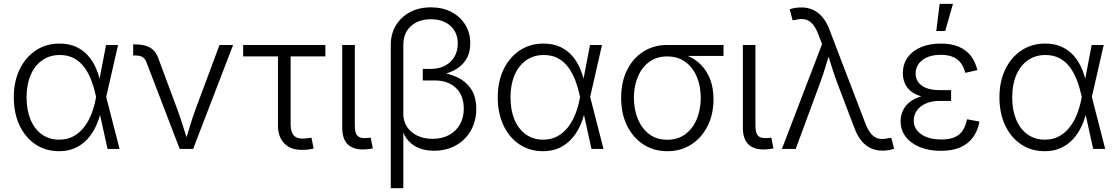

<svg xmlns="http://www.w3.org/2000/svg" viewBox="-20 -775 5811 999"><path d="M287.6 11.7Q217.3 11.7 164.1 -24.2Q110.8 -60.1 81.3 -123.3Q51.8 -186.5 51.8 -268.6Q51.8 -350.6 82 -413.6Q112.3 -476.6 166 -512.5Q219.7 -548.3 289.6 -548.3Q339.4 -548.3 376.2 -531.2Q413.1 -514.2 438.7 -484.9Q464.4 -455.6 480.2 -418.2Q496.1 -380.9 503.9 -340.3H526.4L532.2 -272L602.1 0H539.6L477.5 -281.2Q469.2 -319.8 455.3 -356.7Q441.4 -393.6 419.7 -423.6Q397.9 -453.6 366.2 -471.2Q334.5 -488.8 291 -488.8Q238.8 -488.8 199.7 -461.4Q160.6 -434.1 139.4 -384.5Q118.2 -335 118.2 -268.1Q118.2 -202.1 138.9 -152.6Q159.7 -103 198 -75.7Q236.3 -48.3 288.1 -48.3Q329.6 -48.3 361.3 -65.4Q393.1 -82.5 416.5 -112.3Q439.9 -142.1 454.8 -179.4Q469.7 -216.8 477.5 -257.8L531.7 -541H594.2L532.2 -269L526.9 -201.7H506.3Q497.6 -158.7 480 -120.1Q462.4 -81.5 435.5 -52Q408.7 -22.5 372.1 -5.4Q335.4 11.7 287.6 11.7Z M915 0 742.2 -450.7Q734.4 -470.7 720.9 -478.5Q707.5 -486.3 684.6 -486.3H672.9V-543.9H686.5Q731.4 -543.9 760.5 -527.3Q789.6 -510.7 802.7 -474.6L903.8 -202.6Q920.4 -157.7 933.8 -113.3Q947.3 -68.8 961.4 -26.4H939.5Q953.6 -68.8 966.8 -113.5Q980 -158.2 996.1 -202.6L1122.1 -541H1192.9L984.9 0Z M1562.5 4.4Q1498 8.3 1462.2 -25.9Q1426.3 -60.1 1426.3 -122.1V-481.4H1245.1V-541H1672.9V-481.4H1492.2V-127Q1492.2 -87.4 1509.5 -69.3Q1526.9 -51.3 1563.5 -54.2Q1571.3 -54.7 1581.5 -55.9Q1591.8 -57.1 1600.6 -58.6L1611.8 -2Q1602.1 0.5 1588.9 2.4Q1575.7 4.4 1562.5 4.4Z M1878.9 2.4Q1820.8 5.4 1790.8 -22.7Q1760.7 -50.8 1760.7 -108.9V-541H1826.2V-122.1Q1826.2 -82 1840.1 -68.1Q1854 -54.2 1885.3 -56.6Q1894.5 -57.1 1899.2 -57.6Q1903.8 -58.1 1908.7 -59.1L1919.9 -2.9Q1912.1 -1 1901.1 0.5Q1890.1 2 1878.9 2.4Z M2013.2 204.1V-541Q2013.2 -598.6 2039.8 -642.8Q2066.4 -687 2113.5 -711.9Q2160.6 -736.8 2222.2 -736.8Q2282.2 -736.8 2328.4 -712.9Q2374.5 -689 2400.6 -646.7Q2426.8 -604.5 2426.8 -549.8Q2426.8 -498.5 2403.8 -463.4Q2380.9 -428.2 2340.8 -408Q2300.8 -387.7 2249.5 -382.3V-400.9Q2305.2 -396.5 2352.5 -376Q2399.9 -355.5 2429 -314.9Q2458 -274.4 2458 -208.5Q2458 -145 2429.9 -95.7Q2401.9 -46.4 2352.3 -18.6Q2302.7 9.3 2237.8 9.3Q2196.8 9.3 2163.1 -3.2Q2129.4 -15.6 2105.5 -42Q2081.5 -68.4 2069.8 -109.4L2078.6 -115.2V204.1ZM2230.5 -52.7Q2279.8 -52.7 2316.2 -72.3Q2352.5 -91.8 2372.8 -127Q2393.1 -162.1 2393.1 -209Q2393.1 -279.3 2351.8 -317.9Q2310.5 -356.4 2242.7 -356.4H2179.7V-416.5H2221.2Q2263.7 -416.5 2295.2 -433.1Q2326.7 -449.7 2344.2 -479.2Q2361.8 -508.8 2361.8 -548.8Q2361.8 -606 2323.5 -640.4Q2285.2 -674.8 2222.2 -674.8Q2157.2 -674.8 2117.9 -638.9Q2078.6 -603 2078.6 -542V-182.1Q2078.6 -144.5 2097.4 -115.5Q2116.2 -86.4 2150.4 -69.6Q2184.6 -52.7 2230.5 -52.7Z M2805.7 11.7Q2735.4 11.7 2682.1 -24.2Q2628.9 -60.1 2599.4 -123.3Q2569.8 -186.5 2569.8 -268.6Q2569.8 -350.6 2600.1 -413.6Q2630.4 -476.6 2684.1 -512.5Q2737.8 -548.3 2807.6 -548.3Q2857.4 -548.3 2894.3 -531.2Q2931.2 -514.2 2956.8 -484.9Q2982.4 -455.6 2998.3 -418.2Q3014.2 -380.9 3022 -340.3H3044.4L3050.3 -272L3120.1 0H3057.6L2995.6 -281.2Q2987.3 -319.8 2973.4 -356.7Q2959.5 -393.6 2937.7 -423.6Q2916 -453.6 2884.3 -471.2Q2852.5 -488.8 2809.1 -488.8Q2756.8 -488.8 2717.8 -461.4Q2678.7 -434.1 2657.5 -384.5Q2636.2 -335 2636.2 -268.1Q2636.2 -202.1 2657 -152.6Q2677.7 -103 2716.1 -75.7Q2754.4 -48.3 2806.2 -48.3Q2847.7 -48.3 2879.4 -65.4Q2911.1 -82.5 2934.6 -112.3Q2958 -142.1 2972.9 -179.4Q2987.8 -216.8 2995.6 -257.8L3049.8 -541H3112.3L3050.3 -269L3044.9 -201.7H3024.4Q3015.6 -158.7 2998 -120.1Q2980.5 -81.5 2953.6 -52Q2926.8 -22.5 2890.1 -5.4Q2853.5 11.7 2805.7 11.7Z M3451.7 11.7Q3381.3 11.7 3326.9 -23.9Q3272.5 -59.6 3242.2 -122.1Q3211.9 -184.6 3211.9 -266.1Q3211.9 -348.1 3242.4 -409.9Q3272.9 -471.7 3327.1 -506.3Q3381.3 -541 3451.7 -541H3744.6V-483.9H3518.1L3451.7 -481.4Q3397 -481.4 3358.2 -452.9Q3319.3 -424.3 3298.8 -375.7Q3278.3 -327.1 3278.3 -266.1Q3278.3 -205.6 3298.8 -156Q3319.3 -106.4 3357.9 -77.1Q3396.5 -47.9 3451.7 -47.9Q3507.3 -47.9 3546.4 -77.1Q3585.4 -106.4 3605.7 -156Q3626 -205.6 3626 -266.1Q3626 -327.1 3605.5 -375.7Q3585 -424.3 3546.1 -452.9Q3507.3 -481.4 3451.7 -481.4V-504.4Q3504.4 -504.4 3548.3 -488.3Q3592.3 -472.2 3624.5 -440.7Q3656.7 -409.2 3674.6 -363.5Q3692.4 -317.9 3692.4 -258.8Q3692.4 -180.7 3661.9 -119.6Q3631.3 -58.6 3577.1 -23.4Q3522.9 11.7 3451.7 11.7Z M3963.4 2.4Q3905.3 5.4 3875.2 -22.7Q3845.2 -50.8 3845.2 -108.9V-541H3910.6V-122.1Q3910.6 -82 3924.6 -68.1Q3938.5 -54.2 3969.7 -56.6Q3979 -57.1 3983.6 -57.6Q3988.3 -58.1 3993.2 -59.1L4004.4 -2.9Q3996.6 -1 3985.6 0.5Q3974.6 2 3963.4 2.4Z M4048.3 0 4257.3 -545.4 4238.3 -595.2Q4224.1 -632.3 4206.8 -651.1Q4189.5 -669.9 4167.7 -674.3Q4146 -678.7 4118.2 -671.4L4104 -669.4L4088.9 -726.6Q4100.1 -731 4116.2 -733.6Q4132.3 -736.3 4149.4 -736.3Q4183.6 -736.3 4210.9 -723.6Q4238.3 -710.9 4259.8 -685.3Q4281.2 -659.7 4296.4 -619.1L4482.9 -132.3Q4497.1 -95.7 4514.4 -76.7Q4531.7 -57.6 4553.5 -53.5Q4575.2 -49.3 4603 -56.2L4617.7 -57.6L4632.3 -1Q4621.6 2.9 4605.7 5.9Q4589.8 8.8 4571.8 8.8Q4538.1 8.8 4510.7 -3.9Q4483.4 -16.6 4462.2 -42.2Q4440.9 -67.9 4425.8 -108.4L4338.4 -338.4Q4320.8 -384.3 4307.4 -428.2Q4293.9 -472.2 4279.8 -516.1H4302.2Q4288.6 -473.1 4275.4 -428.5Q4262.2 -383.8 4245.1 -338.4L4120.1 0Z M4875.5 9.8Q4814 9.8 4766.6 -9.5Q4719.2 -28.8 4692.6 -63.5Q4666 -98.1 4666 -144Q4666 -172.4 4677.2 -198Q4688.5 -223.6 4712.6 -243.4Q4736.8 -263.2 4775.1 -274.4Q4813.5 -285.6 4867.7 -285.6H4928.7V-250H4869.1Q4829.1 -250 4798.8 -237.1Q4768.6 -224.1 4751.5 -201.2Q4734.4 -178.2 4734.4 -147.5Q4734.4 -103.5 4773.4 -76.4Q4812.5 -49.3 4877.9 -49.3Q4921.4 -49.3 4948.2 -61.5Q4975.1 -73.7 4990 -97.2Q5004.9 -120.6 5011.7 -154.3L5076.2 -142.6Q5067.9 -95.7 5043.2 -61.3Q5018.6 -26.9 4977.1 -8.5Q4935.5 9.8 4875.5 9.8ZM4868.7 -262.2Q4814.5 -262.2 4777.6 -272.5Q4740.7 -282.7 4719 -300.8Q4697.3 -318.8 4687.5 -342.8Q4677.7 -366.7 4677.7 -393.6Q4677.7 -441.4 4702.6 -476.1Q4727.5 -510.7 4772 -529.5Q4816.4 -548.3 4875 -548.3Q4929.7 -548.3 4968.3 -532Q5006.8 -515.6 5031 -484.9Q5055.2 -454.1 5065.4 -410.2L5002.4 -396Q4991.7 -441.4 4960.9 -465.6Q4930.2 -489.7 4875 -489.7Q4815.4 -489.7 4780 -463.1Q4744.6 -436.5 4744.1 -393.1Q4744.1 -353.5 4775.9 -329.8Q4807.6 -306.2 4870.1 -306.2H4928.7V-262.2ZM4851.6 -613.8 4869.1 -754.9H4938.5L4897.9 -613.8Z M5416 11.7Q5345.7 11.7 5292.5 -24.2Q5239.3 -60.1 5209.7 -123.3Q5180.2 -186.5 5180.2 -268.6Q5180.2 -350.6 5210.4 -413.6Q5240.7 -476.6 5294.4 -512.5Q5348.1 -548.3 5418 -548.3Q5467.8 -548.3 5504.6 -531.2Q5541.5 -514.2 5567.1 -484.9Q5592.8 -455.6 5608.6 -418.2Q5624.5 -380.9 5632.3 -340.3H5654.8L5660.6 -272L5730.5 0H5668L5606 -281.2Q5597.7 -319.8 5583.7 -356.7Q5569.8 -393.6 5548.1 -423.6Q5526.4 -453.6 5494.6 -471.2Q5462.9 -488.8 5419.4 -488.8Q5367.2 -488.8 5328.1 -461.4Q5289.1 -434.1 5267.8 -384.5Q5246.6 -335 5246.6 -268.1Q5246.6 -202.1 5267.3 -152.6Q5288.1 -103 5326.4 -75.7Q5364.7 -48.3 5416.5 -48.3Q5458 -48.3 5489.7 -65.4Q5521.5 -82.5 5544.9 -112.3Q5568.4 -142.1 5583.3 -179.4Q5598.1 -216.8 5606 -257.8L5660.2 -541H5722.7L5660.6 -269L5655.3 -201.7H5634.8Q5626 -158.7 5608.4 -120.1Q5590.8 -81.5 5564 -52Q5537.1 -22.5 5500.5 -5.4Q5463.9 11.7 5416 11.7Z"/></svg>

Font: Inter 17pt Light
Style: Regular
Weight: 300
Version: Version 4.001;git-66647c0bb